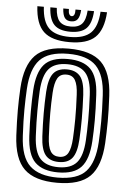

<svg xmlns="http://www.w3.org/2000/svg" viewBox="-56 -833 593 884"><g transform="rotate(5 241.0 -391.0)"><path d="M241.5 10Q137.8 10 89.5 -36.5Q41.2 -83 35.8 -190.8Q32.5 -257 32.5 -307.5Q32.5 -358 35.5 -410Q41.5 -514 87.6 -562Q133.8 -610 241.5 -610Q346 -610 393.4 -563.1Q440.8 -516.2 446.2 -410Q449.8 -342 449.5 -291.4Q449.2 -240.8 446.5 -191Q440.5 -84.5 393.5 -37.2Q346.5 10 241.5 10ZM241.5 -14Q333.2 -14 372.2 -57.1Q411.2 -100.2 416.5 -192.8Q419.2 -242 419.5 -290.4Q419.8 -338.8 416.2 -408.8Q411.5 -502.5 371.1 -544.2Q330.8 -586 241.5 -586Q150.5 -586 110.6 -543.8Q70.8 -501.5 65.5 -408.2Q63 -362.5 62.5 -312.9Q62 -263.2 65.8 -191.2Q70.8 -93.5 113.5 -53.8Q156.2 -14 241.5 -14ZM241.5 -38Q171.5 -38 135.6 -72.5Q99.8 -107 95.5 -194.2Q92.5 -254.2 92.6 -307.6Q92.8 -361 95.2 -405.2Q100 -487 132.8 -524.5Q165.5 -562 241.5 -562Q312.8 -562 347.4 -527Q382 -492 386.2 -408.2Q389.8 -341.2 389.6 -291.4Q389.5 -241.5 386.8 -195.8Q382 -111 348.5 -74.5Q315 -38 241.5 -38ZM241.5 -62Q299.2 -62 326 -93.2Q352.8 -124.5 356.8 -196.8Q359.2 -238 359.5 -289.4Q359.8 -340.8 356.5 -405Q353 -477.2 325.6 -507.6Q298.2 -538 241.5 -538Q183.2 -538 156.4 -507Q129.5 -476 125.2 -404.2Q123 -364.5 122.6 -312.9Q122.2 -261.2 125.5 -195.5Q129.2 -122.5 157 -92.2Q184.8 -62 241.5 -62ZM241.5 -86Q199.2 -86 178.9 -111.5Q158.5 -137 155.5 -197Q152.5 -256 152.5 -304.4Q152.5 -352.8 155.2 -403Q158.8 -462.5 178.6 -488.2Q198.5 -514 241.5 -514Q282.2 -514 302.9 -489.4Q323.5 -464.8 326.5 -404Q329.5 -343.8 329.5 -293.6Q329.5 -243.5 326.8 -198Q323.5 -138 303.6 -112Q283.8 -86 241.5 -86ZM241.5 -110Q269.8 -110 282 -131.9Q294.2 -153.8 296.8 -199.5Q299.2 -242 299.5 -289.8Q299.8 -337.5 296.5 -402.5Q294.5 -446.5 282.2 -468.2Q270 -490 241.5 -490Q212.8 -490 200.4 -468.5Q188 -447 185.2 -401.5Q182.5 -353.5 182.5 -307.5Q182.5 -261.5 185.5 -198Q187.8 -151.2 200.9 -130.6Q214 -110 241.5 -110ZM241.5 -640Q159.5 -640 122.1 -675.4Q84.8 -710.8 80.5 -792H110.5Q114 -723.5 144.5 -693.8Q175 -664 241.5 -664Q307.5 -664 338 -693.8Q368.5 -723.5 372.5 -792H402.5Q397.5 -710.8 360.1 -675.4Q322.8 -640 241.5 -640ZM241.5 -688Q190.2 -688 166.9 -712.1Q143.5 -736.2 140.5 -792H170.2Q172.8 -749.2 189.2 -730.6Q205.8 -712 241.5 -712Q277 -712 293.5 -730.6Q310 -749.2 312.8 -792H342.5Q339.2 -736.2 315.8 -712.1Q292.2 -688 241.5 -688ZM241.5 -736Q221 -736 211.5 -749Q202 -762 200.2 -792H226.2Q226 -775 230.6 -767.5Q235.2 -760 241.5 -760Q257.8 -760 256.8 -792H282.8Q280.8 -762 271.1 -749Q261.5 -736 241.5 -736Z"/></g></svg>

Font: Big Shoulders Inline Display Black
Style: Regular
Weight: 900
Designer: Patric King
Foundry: XO Type Co
Version: Version 1.000